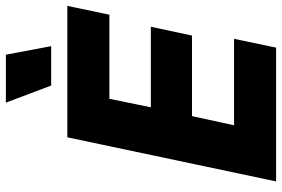

<svg xmlns="http://www.w3.org/2000/svg" viewBox="-173 -786 959 653"><g transform="rotate(-90 306.5 -459.5)"><path d="M16 0 166 -710H613L583 -567H297L268 -426H542L512 -286H238L207 -143H501L471 0ZM342 -765 284 -919H447L476 -765Z"/></g></svg>

Font: Geist Mono ExtraBold
Style: Italic
Weight: 800
Italic angle: -12°
Monospace: yes
Designer: Basement.studio, Andrés Briganti, Mateo Zaragoza
Foundry: Basement.studio, Vercel, Andrés Briganti, Guido Ferreyra, Mateo Zaragoza
Version: Version 1.500; ttfautohint (v1.8.4.7-5d5b)